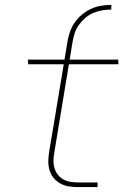

<svg xmlns="http://www.w3.org/2000/svg" viewBox="-20 -763 540 783"><path d="M255 -592Q258 -612 265 -632.5Q272 -653 284.5 -671Q297 -689 314.5 -703.5Q332 -718 351.5 -727Q371 -736 392 -739.5Q413 -743 434 -743V-724Q416 -724 397.5 -721Q379 -718 361 -710.5Q343 -703 328 -690Q313 -677 301.5 -661Q290 -645 284.5 -627.5Q279 -610 276 -592ZM378 0H298Q279 0 260.5 -3Q242 -6 226.5 -14.5Q211 -23 199.5 -36.5Q188 -50 182.5 -67.5Q177 -85 177 -103.5Q177 -122 180 -141L240 -501H95L94 -520H243L255 -592H276L264 -520H462L463 -501H261L201 -138Q198 -122 198 -106.5Q198 -91 202.5 -76.5Q207 -62 216 -50.5Q225 -39 238 -31.5Q251 -24 266.5 -21.5Q282 -19 298 -19H378Z"/></svg>

Font: Iosevka Aile Thin
Style: Italic
Weight: 100
Italic angle: -9°
Designer: Belleve Invis
Foundry: Belleve Invis
Version: Version 31.1.0; ttfautohint (v1.8.4)